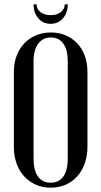

<svg xmlns="http://www.w3.org/2000/svg" viewBox="-20 -858 467 887"><path d="M44 -525Q44 -566 56.5 -599.5Q69 -633 91.5 -657Q114 -681 145.5 -694.5Q177 -708 215 -708Q253 -708 284 -694.5Q315 -681 337.5 -657Q360 -633 372 -599.5Q384 -566 384 -525V-180Q384 -138 371.5 -103Q359 -68 336.5 -43Q314 -18 283 -4.5Q252 9 214 9Q176 9 145 -5Q114 -19 91.5 -43.5Q69 -68 56.5 -103Q44 -138 44 -180ZM135 -125Q135 -71 155.5 -42.5Q176 -14 214 -14Q252 -14 272.5 -42.5Q293 -71 293 -125V-575Q293 -628 272.5 -656.5Q252 -685 215 -685Q178 -685 156.5 -656Q135 -627 135 -575ZM279 -838H293Q293 -799 271 -773.5Q249 -748 214 -748Q179 -748 157 -773.5Q135 -799 135 -838H149Q149 -816 167 -802Q185 -788 214 -788Q243 -788 261 -802Q279 -816 279 -838Z"/></svg>

Font: Moniqa SemBd Heading
Style: Regular
Weight: 600
Designer: Rajesh Rajput
Foundry: Rajesh Rajput
Version: Version 1.000